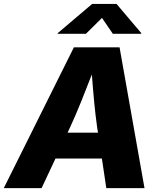

<svg xmlns="http://www.w3.org/2000/svg" viewBox="-42 -972 835 992"><path d="M-22.5 0 339.8 -727.5H575.7L704.6 0H507.3L484.4 -152.8H244.6L172.9 0ZM307.1 -286.6H464.4L460 -313.5Q451.2 -376 444.6 -445.1Q438 -514.2 432.6 -587.4Q404.3 -514.2 376.5 -445.1Q348.6 -376 319.8 -313.5ZM401.9 -797.4H255.9L256.3 -800.8L434.1 -951.7H560.1L688 -800.8L687.5 -797.4H541L484.9 -879.4Z"/></svg>

Font: Inter Extra Bold
Style: Italic
Weight: 800
Italic angle: -9.39999°
Designer: Rasmus Andersson
Foundry: rsms
Version: Version 4.000;git-3c8e0fc